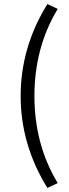

<svg xmlns="http://www.w3.org/2000/svg" viewBox="-20 -752 343 948"><path d="M214 -732 265 -708Q150 -518 150 -278Q150 -38 265 152L214 176Q82 -37 82 -278Q82 -519 214 -732Z"/></svg>

Font: RibengUni
Style: Regular
Weight: 400
Designer: (1) Dr. Andrew Glass (Program Manager at Microsoft Corporation)
(2) Bivuti Chakma (Suz Moriz)
(3) Paul D. Hunt (Adobe Co
Foundry: Bivuti Chakma and Jyoti Chakma
Version: Version 1.2020